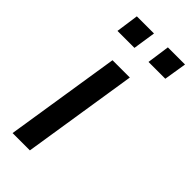

<svg xmlns="http://www.w3.org/2000/svg" viewBox="-227 -747 792 792"><g transform="rotate(45 168.5 -351.5)"><path d="M34 0 113 -504H214L135 0ZM223 -604 237 -703H337L321 -604ZM42 -604 56 -703H156L141 -604Z"/></g></svg>

Font: Mulish SemiBold
Style: Italic
Weight: 600
Italic angle: -9°
Designer: Vernon Adams
Foundry: Vernon Adams
Version: Version 3.603; ttfautohint (v1.8.3)